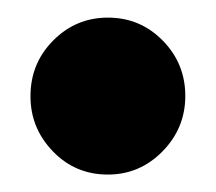

<svg xmlns="http://www.w3.org/2000/svg" viewBox="-20 -478 245 218"><path d="M102.5 -279.8Q65.4 -279.8 40 -306.2Q14.6 -332.5 14.6 -368.7Q14.6 -405.8 40 -431.6Q65.9 -458 102.5 -458Q139.2 -458 164.8 -431.9Q190.4 -405.8 190.4 -369.1Q190.4 -332.5 164.6 -306.2Q138.7 -279.8 102.5 -279.8Z"/></svg>

Font: Nova Round
Style: Bold
Weight: 700
Designer: Wojciech Kalinowski "wmk69" (wmk69@o2.pl)
Foundry: Wojciech Kalinowski "wmk69" (wmk69@o2.pl)
Version: Version 3.1.0; 2021-05-23